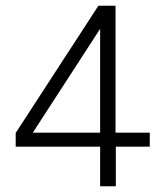

<svg xmlns="http://www.w3.org/2000/svg" viewBox="-20 -653 590 673"><path d="M35 -187 325 -633H385V-188H505V-139H386V0H331V-139H35ZM95 -188H331V-552Z"/></svg>

Font: Tajawal Light
Style: Regular
Weight: 300
Designer: Boutros Fonts
Foundry: Created by Boutros International 2017
Version: Version 1.700